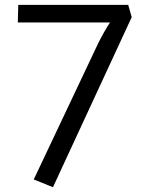

<svg xmlns="http://www.w3.org/2000/svg" viewBox="-20 -779 623 800"><path d="M120.6 -31.2 200.7 1 528.8 -707.5 514.2 -758.8H56.2L54.2 -685.5H438.5C425.8 -667.5 405.8 -631.8 389.6 -599.6Z"/></svg>

Font: Duru Sans
Style: Regular
Weight: 400
Designer: Onur Yazıcıgil
Foundry: Onur Yazıcıgil
Version: Version 1.002